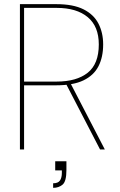

<svg xmlns="http://www.w3.org/2000/svg" viewBox="-20 -720 576 925"><path d="M76 0V-700H251Q333 -700 382.5 -675Q432 -650 454.5 -606Q477 -562 477 -506Q477 -445 454.5 -401Q432 -357 382.5 -333Q333 -309 251 -309H96V0ZM462 0 295 -322H318L485 0ZM96 -327H253Q349 -327 402.5 -369.5Q456 -412 456 -506Q456 -593 402.5 -637.5Q349 -682 253 -682H96ZM236 185V163Q260 163 269 149.5Q278 136 278 113V101H246V57H300Q300 69 300 80Q300 91 300 99Q300 154 281.5 169.5Q263 185 236 185Z"/></svg>

Font: DM Sans 24pt Thin
Style: Regular
Weight: 250
Designer: Colophon Foundry, Jonny Pinhorn
Foundry: Colophon Foundry
Version: Version 4.004;gftools[0.9.30]